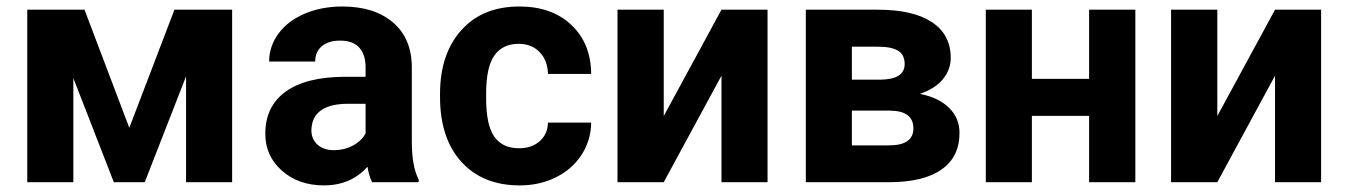

<svg xmlns="http://www.w3.org/2000/svg" viewBox="-20 -558 4120 588"><path d="M376 -166.5 514.2 -528.3H690.9V0H549.8V-324.2L423.3 0H328.6L204.6 -318.8V0H63.5V-528.3H238.8Z M792.5 0ZM1119.6 0Q1109.9 -19 1105.5 -47.4Q1054.2 9.8 972.2 9.8Q894.5 9.8 843.5 -35.2Q792.5 -80.1 792.5 -148.4Q792.5 -232.4 854.7 -277.3Q917 -322.3 1034.7 -322.8H1099.6V-353Q1099.6 -389.6 1080.8 -411.6Q1062 -433.6 1021.5 -433.6Q985.8 -433.6 965.6 -416.5Q945.3 -399.4 945.3 -369.6H804.2Q804.2 -415.5 832.5 -454.6Q860.8 -493.7 912.6 -515.9Q964.4 -538.1 1028.8 -538.1Q1126.5 -538.1 1183.8 -489Q1241.2 -439.9 1241.2 -351.1V-122.1Q1241.7 -46.9 1262.2 -8.3V0ZM1002.9 -98.1Q1034.2 -98.1 1060.5 -112.1Q1086.9 -126 1099.6 -149.4V-240.2H1046.9Q940.9 -240.2 934.1 -167L933.6 -158.7Q933.6 -132.3 952.1 -115.2Q970.7 -98.1 1002.9 -98.1Z M1569.3 -104Q1608.4 -104 1632.8 -125.5Q1657.2 -147 1658.2 -182.6H1790.5Q1790 -128.9 1761.2 -84.2Q1732.4 -39.6 1682.4 -14.9Q1632.3 9.8 1571.8 9.8Q1458.5 9.8 1393.1 -62.3Q1327.6 -134.3 1327.6 -261.2V-270.5Q1327.6 -392.6 1392.6 -465.3Q1457.5 -538.1 1570.8 -538.1Q1669.9 -538.1 1729.7 -481.7Q1789.6 -425.3 1790.5 -331.5H1658.2Q1657.2 -372.6 1632.8 -398.2Q1608.4 -423.8 1568.4 -423.8Q1519 -423.8 1493.9 -387.9Q1468.8 -352.1 1468.8 -271.5V-256.8Q1468.8 -175.3 1493.7 -139.6Q1518.6 -104 1569.3 -104Z M2189.5 -528.3H2330.6V0H2189.5V-326.2L2012.7 0H1871.1V-528.3H2012.7V-202.6Z M2447.8 0V-528.3H2668.5Q2776.4 -528.3 2834 -490.2Q2891.6 -452.1 2891.6 -380.9Q2891.6 -344.2 2867.4 -315.2Q2843.3 -286.1 2796.9 -270.5Q2853.5 -259.8 2886 -228.3Q2918.5 -196.8 2918.5 -150.9Q2918.5 -77.1 2863 -38.6Q2807.6 0 2702.1 0ZM2588.9 -219.2V-112.8H2702.6Q2777.3 -112.8 2777.3 -165Q2777.3 -218.3 2706.1 -219.2ZM2588.9 -314H2676.3Q2750.5 -314.9 2750.5 -361.8Q2750.5 -390.6 2730.2 -402.8Q2710 -415 2668.5 -415H2588.9Z M3457 0H3315.4V-203.1H3140.1V0H2999V-528.3H3140.1V-316.4H3315.4V-528.3H3457Z M3884.8 -528.3H4025.9V0H3884.8V-326.2L3708 0H3566.4V-528.3H3708V-202.6Z"/></svg>

Font: Roboto-o
Style: o-Bold
Weight: 700
Designer: Google
Version: Version 2.134; 2016; ttfautohint (v1.6)